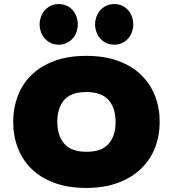

<svg xmlns="http://www.w3.org/2000/svg" viewBox="-20 -915 851 945"><path d="M636 -795Q636 -777 630 -759Q624 -741 612 -727Q600 -713 582.5 -704Q565 -695 542 -695Q519 -695 501.5 -704Q484 -713 472 -727Q460 -741 454 -759Q448 -777 448 -795Q448 -813 454 -831Q460 -849 472 -863Q484 -877 501.5 -886Q519 -895 542 -895Q565 -895 582.5 -886.5Q600 -878 612 -863.5Q624 -849 630 -831Q636 -813 636 -795ZM363 -795Q363 -777 357 -759Q351 -741 339 -727Q327 -713 309.5 -704Q292 -695 269 -695Q246 -695 228.5 -704Q211 -713 199 -727Q187 -741 181 -759Q175 -777 175 -795Q175 -813 181 -831Q187 -849 199 -863Q211 -877 228.5 -886Q246 -895 269 -895Q292 -895 309.5 -886.5Q327 -878 339 -863.5Q351 -849 357 -831Q363 -813 363 -795ZM766 -315Q766 -247 743 -188Q720 -129 674.5 -85Q629 -41 561.5 -15.5Q494 10 405 10Q315 10 247.5 -15Q180 -40 135 -84Q90 -128 67.5 -187.5Q45 -247 45 -315Q45 -383 67.5 -442.5Q90 -502 135 -546Q180 -590 247.5 -615Q315 -640 405 -640Q495 -640 562.5 -615Q630 -590 675 -546Q720 -502 743 -443Q766 -384 766 -315ZM549 -315Q549 -383 514.5 -422.5Q480 -462 405 -462Q330 -462 296 -423Q262 -384 262 -315Q262 -247 296.5 -207.5Q331 -168 406 -168Q481 -168 515 -207.5Q549 -247 549 -315Z"/></svg>

Font: TypoPRO Sinkin Sans
Style: 900 X Black
Weight: 950
Designer: Keith Bates
Foundry: K-Type
Version: Sinkin Sans (version 1.0)  by Keith Bates   •   © 2014   www